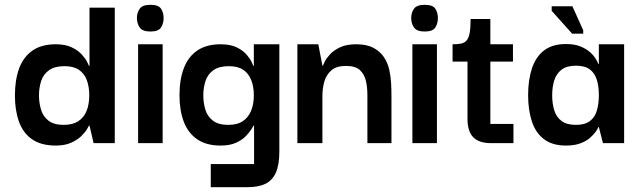

<svg xmlns="http://www.w3.org/2000/svg" viewBox="-20 -595 2647 798"><path d="M212 10Q151 10 113.5 -16Q76 -42 59 -89Q42 -136 42 -198Q42 -263 59.5 -310.5Q77 -358 114.5 -384.5Q152 -411 212 -411Q251 -411 277.5 -398.5Q304 -386 319.5 -369Q335 -352 342 -338Q349 -324 350 -321H352V-563H457V0H369L352 -73H350Q349 -71 341.5 -58Q334 -45 317.5 -29Q301 -13 275 -1.5Q249 10 212 10ZM245 -76Q283 -76 306.5 -92Q330 -108 340.5 -135.5Q351 -163 351 -199Q351 -234 341 -261.5Q331 -289 308.5 -304.5Q286 -320 248 -320Q207 -320 183.5 -303Q160 -286 151 -258Q142 -230 142 -199Q142 -168 150.5 -139.5Q159 -111 181.5 -93.5Q204 -76 245 -76Z M554 0V-411H656V0ZM605 -464Q572 -464 560.5 -481Q549 -498 549 -520Q549 -542 560.5 -558.5Q572 -575 605 -575Q639 -575 649.5 -558.5Q660 -542 660 -520Q660 -498 649.5 -481Q639 -464 605 -464Z M856 183V87H1036V-73H1034Q1033 -71 1025 -58Q1017 -45 1001.5 -29Q986 -13 960.5 -1.5Q935 10 897 10Q837 10 799 -16.5Q761 -43 743.5 -90Q726 -137 726 -199Q726 -264 744 -311.5Q762 -359 800 -385Q838 -411 897 -411Q937 -411 963 -398.5Q989 -386 1004 -369Q1019 -352 1025.5 -338Q1032 -324 1033 -321H1035V-411H1141V35Q1141 90 1126.5 122.5Q1112 155 1083 169Q1054 183 1008 183ZM929 -76Q967 -76 990 -92Q1013 -108 1024 -135.5Q1035 -163 1035 -199Q1035 -234 1024.5 -261.5Q1014 -289 991.5 -304.5Q969 -320 931 -320Q890 -320 866.5 -303Q843 -286 834 -258Q825 -230 825 -199Q825 -168 833.5 -139.5Q842 -111 865 -93.5Q888 -76 929 -76Z M1216 0V-411H1303L1320 -322H1322Q1323 -325 1329.5 -338.5Q1336 -352 1351.5 -369Q1367 -386 1393.5 -398.5Q1420 -411 1460 -411Q1504 -411 1531.5 -396.5Q1559 -382 1575 -358.5Q1591 -335 1597.5 -306.5Q1604 -278 1605.5 -250Q1607 -222 1607 -199V0H1507V-200Q1507 -233 1500.5 -260Q1494 -287 1475.5 -304Q1457 -321 1418 -321Q1378 -321 1357 -302.5Q1336 -284 1328 -256Q1320 -228 1320 -196V0Z M1694 0V-411H1796V0ZM1745 -464Q1712 -464 1700.5 -481Q1689 -498 1689 -520Q1689 -542 1700.5 -558.5Q1712 -575 1745 -575Q1779 -575 1789.5 -558.5Q1800 -542 1800 -520Q1800 -498 1789.5 -481Q1779 -464 1745 -464Z M2021 0Q1972 0 1947.5 -24Q1923 -48 1923 -102V-350H2018V-80H2114V0ZM1861 -339V-411Q1883 -411 1897 -414Q1911 -417 1919.5 -427Q1928 -437 1932 -458Q1936 -479 1936 -516H2018V-411H2112V-339Z M2332 10Q2276 10 2241 -16.5Q2206 -43 2190.5 -90.5Q2175 -138 2175 -200Q2175 -263 2191 -311Q2207 -359 2241.5 -385.5Q2276 -412 2332 -412Q2368 -412 2392.5 -402Q2417 -392 2432.5 -378Q2448 -364 2456 -350.5Q2464 -337 2467 -329H2469V-411H2574V0H2486L2469 -67H2467Q2465 -60 2456 -47.5Q2447 -35 2431.5 -21.5Q2416 -8 2391.5 1Q2367 10 2332 10ZM2374 -76Q2411 -76 2432 -92Q2453 -108 2461 -136.5Q2469 -165 2469 -199Q2469 -236 2460.5 -263.5Q2452 -291 2431.5 -306.5Q2411 -322 2374 -322Q2335 -322 2313.5 -305Q2292 -288 2283.5 -260.5Q2275 -233 2275 -199Q2275 -165 2283.5 -137Q2292 -109 2313.5 -92.5Q2335 -76 2374 -76ZM2358 -455 2273 -550V-569H2359L2404 -469V-455Z"/></svg>

Font: Darker Grotesque
Style: Bold
Weight: 700
Designer: Gabriel Lam
Foundry: TypeRant
Version: Version 1.000;gftools[0.9.28]